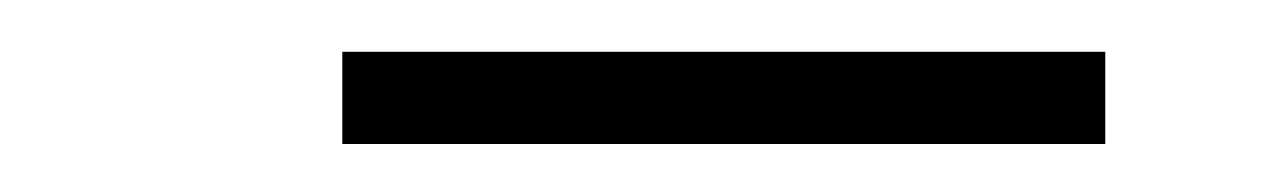

<svg xmlns="http://www.w3.org/2000/svg" viewBox="-20 -734 504 76"><path d="M115.5 -677V-713.5H417.5V-677Z"/></svg>

Font: Imbue Thin 10pt SemiBold
Style: Regular
Weight: 600
Version: Version 1.102